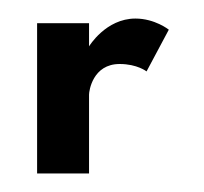

<svg xmlns="http://www.w3.org/2000/svg" viewBox="-20 -187 220 207"><path d="M76 -162H20V0H76V-85C76 -89 80 -118 109 -118C128 -118 138 -110 138 -110L162 -155C162 -155 147 -167 126 -167C94 -167 76 -137 76 -137Z"/></svg>

Font: Hussar Tani
Style: Dwa
Weight: 700
Foundry: Cannot Into Space Fonts
Version: Version 0.92